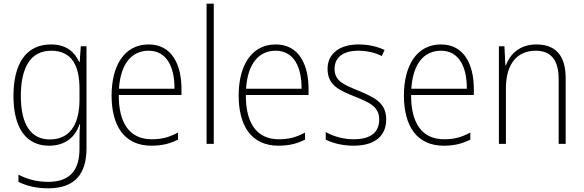

<svg xmlns="http://www.w3.org/2000/svg" viewBox="-20 -780 3165 1041"><path d="M256 -539C121 -539 53 -434 53 -260C53 -81 125 10 246 10C330 10 387 -33 411 -106H414C411 -71 411 -44 411 -12V27C411 142 360 206 241 206C177 206 124 190 80 167V206C123 227 174 241 241 241C389 241 449 160 449 24V-529H418L412 -444H409C384 -499 339 -539 256 -539ZM258 -505C372 -505 411 -420 411 -299V-239C411 -130 375 -24 250 -24C148 -24 93 -104 93 -260C93 -412 144 -505 258 -505Z M786 -539C652 -539 585 -421 585 -262C585 -99 653 10 801 10C858 10 901 -1 945 -23V-61C893 -34 856 -25 802 -25C685 -25 623 -110 624 -265H964V-297C964 -431 911 -539 786 -539ZM786 -505C883 -505 927 -418 926 -299H625C634 -435 694 -505 786 -505Z M1139 0V-760H1100V0Z M1475 -539C1341 -539 1274 -421 1274 -262C1274 -99 1342 10 1490 10C1547 10 1590 -1 1634 -23V-61C1582 -34 1545 -25 1491 -25C1374 -25 1312 -110 1313 -265H1653V-297C1653 -431 1600 -539 1475 -539ZM1475 -505C1572 -505 1616 -418 1615 -299H1314C1323 -435 1383 -505 1475 -505Z M2074 -133C2074 -227 2003 -254 1922 -289C1844 -321 1794 -340 1794 -407C1794 -471 1843 -505 1923 -505C1969 -505 2017 -494 2050 -476L2065 -509C2027 -527 1979 -539 1924 -539C1819 -539 1756 -487 1756 -407C1756 -317 1820 -290 1905 -256C1984 -224 2036 -201 2036 -133C2036 -65 1994 -25 1897 -25C1842 -25 1789 -40 1746 -64V-23C1780 -6 1833 10 1897 10C2014 10 2074 -44 2074 -133Z M2371 -539C2237 -539 2170 -421 2170 -262C2170 -99 2238 10 2386 10C2443 10 2486 -1 2530 -23V-61C2478 -34 2441 -25 2387 -25C2270 -25 2208 -110 2209 -265H2549V-297C2549 -431 2496 -539 2371 -539ZM2371 -505C2468 -505 2512 -418 2511 -299H2210C2219 -435 2279 -505 2371 -505Z M2888 -539C2796 -539 2745 -485 2723 -426H2720L2715 -529H2685V0H2723V-300C2723 -438 2787 -505 2885 -505C2964 -505 3009 -458 3009 -351V0H3047V-356C3047 -482 2990 -539 2888 -539Z"/></svg>

Font: Noto Sans Devanagari SemiCondensed ExtraLight
Style: Regular
Weight: 200
Width: 4
Designer: Jelle Bosma - Monotype Design Team
Foundry: Monotype Imaging Inc.
Version: Version 2.004